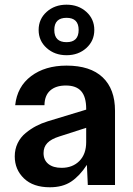

<svg xmlns="http://www.w3.org/2000/svg" viewBox="-20 -790 567 820"><path d="M192.9 9.8Q121.6 9.8 82.3 -28.1Q43 -65.9 43 -122.1Q43 -152.8 55.4 -178.5Q67.9 -204.1 89.6 -221.9Q111.3 -239.7 134.3 -251.7Q157.2 -263.7 184.1 -272L348.1 -321.8V-325.2Q348.1 -376 326.9 -400.4Q305.7 -424.8 261.2 -424.8Q218.8 -424.8 194.6 -403.6Q170.4 -382.3 169.9 -340.8H44.9Q53.2 -419.9 112.8 -464.8Q172.4 -509.8 264.2 -509.8Q365.7 -509.8 418.5 -459.7Q471.2 -409.7 471.2 -316.9V0H355L351.1 -85.9Q320.3 -38.6 283.9 -14.4Q247.6 9.8 192.9 9.8ZM179.2 -585Q145 -615.7 145 -662.1Q145 -708.5 179.2 -739.3Q213.4 -770 264.2 -770Q314.9 -770 348.9 -739.3Q382.8 -708.5 382.8 -662.1Q382.8 -615.7 348.9 -585Q314.9 -554.2 264.2 -554.2Q213.4 -554.2 179.2 -585ZM166 -136.2Q166 -106.4 186.5 -89.8Q207 -73.2 243.2 -73.2Q290 -73.2 319.1 -102.5Q348.1 -131.8 348.1 -183.1V-244.1L232.9 -207Q198.7 -196.3 182.4 -179.4Q166 -162.6 166 -136.2ZM211.9 -662.1Q211.9 -609.9 264.2 -609.9Q315.9 -609.9 315.9 -662.1Q315.9 -713.9 264.2 -713.9Q211.9 -713.9 211.9 -662.1Z"/></svg>

Font: TASA Orbiter Text SemiBold
Style: Regular
Weight: 600
Designer: Weizhong Zhang
Version: Version 1.000;Glyphs 3.1.2 (3151)